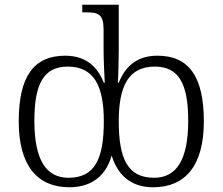

<svg xmlns="http://www.w3.org/2000/svg" viewBox="-20 -780 939 810"><path d="M273 10C349 10 423 -23 451 -124C482 -24 550 10 626 10C760 10 840 -79 840 -268C840 -461 774 -545 644 -545C560 -545 509 -502 481 -431H477C479 -452 481 -527 481 -569V-760H327V-728H342C394 -728 417 -721 417 -655V-568C417 -521 421 -451 422 -431H418C390 -502 339 -545 255 -545C125 -545 59 -461 59 -268C59 -79 139 10 273 10ZM269 -30C175 -30 125 -105 125 -270C125 -426 164 -499 266 -499C376 -499 418 -418 418 -269C418 -111 381 -30 269 -30ZM630 -30C518 -30 481 -111 481 -269C481 -418 523 -499 633 -499C735 -499 774 -426 774 -270C774 -105 724 -30 630 -30Z"/></svg>

Font: Noto Serif Light
Style: Regular
Weight: 300
Designer: Monotype Design Team
Foundry: Monotype Imaging Inc.
Version: Version 2.013